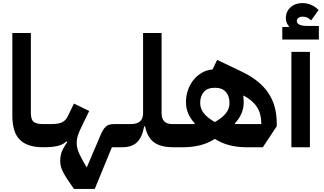

<svg xmlns="http://www.w3.org/2000/svg" viewBox="-20 -954 2098 1244"><path d="M259 0Q158 0 109 -48Q60 -96 60 -204V-740H180V-224Q180 -179 198 -164.5Q216 -150 260 -150H290V-30L260 0Z M459 270Q437 239 420.5 214Q404 189 392.5 168Q381 147 375.5 128.5Q370 110 370 90Q370 48 386 16Q402 -16 416 -33L410 -38Q401 -29 389 -22Q377 -15 359.5 -10Q342 -5 318 -2.5Q294 0 260 0V-120L290 -150H310Q358 -150 382 -161.5Q406 -173 420 -202L459 -283L558 -235L518 -153Q506 -128 498 -110.5Q490 -93 485.5 -79Q481 -65 479 -52.5Q477 -40 477 -25Q477 7 495 45Q513 83 542 131L629 -73Q638 -95 647 -110Q656 -125 666 -134Q676 -143 689 -146.5Q702 -150 719 -150H802V-30L772 0H705L594 270Z M772 -120 802 -150H827Q907 -150 907 -220V-740H1027V-220Q1027 -150 1097 -150H1132V-30L1102 0Q1020 0 977 -32.5Q934 -65 920 -135H914Q901 -65 868 -32.5Q835 0 772 0Z M1102 -120 1132 -150H1240L1242 -155Q1185 -215 1185 -292Q1185 -334 1198 -371Q1211 -408 1234 -436.5Q1257 -465 1288.5 -483Q1320 -501 1357 -504L1387 -566L1546 -490Q1663 -434 1718 -352.5Q1773 -271 1773 -156V-136L1683 0H1574Q1520 0 1469 -12.5Q1418 -25 1372 -54Q1326 -25 1275 -12.5Q1224 0 1170 0H1102ZM1372 -163Q1419 -190 1443 -219.5Q1467 -249 1467 -287Q1467 -332 1443 -358.5Q1419 -385 1378 -385H1366Q1325 -385 1301 -358.5Q1277 -332 1277 -287Q1277 -249 1301 -219.5Q1325 -190 1372 -163ZM1556 -332Q1559 -312 1559 -292Q1559 -215 1502 -155L1504 -150H1673V-156Q1673 -216 1645.5 -259.5Q1618 -303 1558 -335Z M1868 -618H1988V0H1868ZM1809 -779H1851L1852 -784Q1832 -806 1832 -837Q1832 -879 1862.5 -906.5Q1893 -934 1941 -934Q1970 -934 1997 -922Q2024 -910 2044 -889L1996 -822Q1972 -846 1941 -846Q1924 -846 1913.5 -838Q1903 -830 1903 -819Q1903 -786 1972 -786H2046V-698H1809Z"/></svg>

Font: IBM Plex Sans Arabic
Style: Bold
Weight: 700
Designer: Mike Abbink, Paul van der Laan, Pieter van Rosmalen, Wael Morcos, Khajak Apelian
Foundry: Bold Monday
Version: Version 1.2